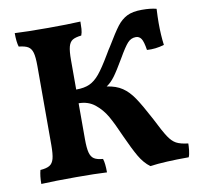

<svg xmlns="http://www.w3.org/2000/svg" viewBox="-78 -765 888 855"><g transform="rotate(-10 366.5 -337.0)"><path d="M718 -61Q718 -50 716 -30.5Q714 -11 709 0Q600 0 534 9Q506 -12 485.5 -47.5Q465 -83 438 -143Q412 -203 392 -238Q372 -273 341.5 -297.5Q311 -322 268 -322V-160Q268 -119 273.5 -98.5Q279 -78 292.5 -69.5Q306 -61 332 -59Q339 -39 339 3Q288 0 200 0Q104 0 42 3Q42 -33 49 -59Q77 -61 91 -69.5Q105 -78 110.5 -98.5Q116 -119 116 -160V-517Q116 -558 110.5 -577.5Q105 -597 91.5 -605.5Q78 -614 49 -617Q42 -639 42 -679Q93 -676 194 -676Q280 -676 339 -679Q339 -662 338 -646Q337 -630 332 -617Q305 -614 292 -606Q279 -598 273.5 -578Q268 -558 268 -517V-384Q305 -384 329 -395Q353 -406 374.5 -432Q396 -458 428 -512Q442 -536 449 -546Q485 -606 504.5 -631.5Q524 -657 549.5 -670Q575 -683 617 -683Q657 -683 683 -676Q681 -638 681 -612Q681 -557 687 -512Q647 -500 609 -503Q603 -542 594 -555Q585 -568 570 -568Q548 -568 532.5 -551Q517 -534 490 -487Q459 -434 441.5 -410.5Q424 -387 404 -374Q446 -368 473.5 -349.5Q501 -331 524 -297Q547 -263 583 -195Q613 -135 629.5 -110Q646 -85 664.5 -75Q683 -65 718 -61Z"/></g></svg>

Font: Vollkorn SC
Style: Bold
Weight: 700
Designer: Friedrich Althausen
Foundry: Friedrich Althausen
Version: Version 4.015